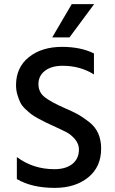

<svg xmlns="http://www.w3.org/2000/svg" viewBox="-20 -907 561 934"><path d="M472 -184Q472 -95 409 -44Q346 7 246 7Q135 7 62 -36V-143Q141 -84 245 -84Q300 -84 332 -109.5Q364 -135 364 -180Q364 -207 345 -229.5Q326 -252 304 -263.5Q282 -275 238 -295Q212 -307 201.5 -312Q191 -317 167 -330Q143 -343 131.5 -352Q120 -361 103 -377Q86 -393 78.5 -409Q71 -425 64.5 -446.5Q58 -468 58 -493Q58 -579 120.5 -629Q183 -679 282 -679Q373 -679 437 -647V-545Q370 -587 285 -587Q230 -587 198.5 -562.5Q167 -538 167 -498Q167 -458 198 -434Q229 -410 293 -382Q335 -364 358.5 -351Q382 -338 412.5 -314.5Q443 -291 457.5 -258.5Q472 -226 472 -184ZM318 -725H234L329 -887H438Z"/></svg>

Font: Hind Vadodara Medium
Style: Regular
Weight: 500
Designer: Hitesh Malaviya
Foundry: Indian Type Foundry
Version: Version 1.001;PS 1.0;hotconv 1.0.86;makeotf.lib2.5.63406; tt